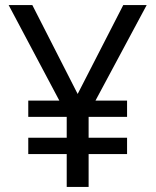

<svg xmlns="http://www.w3.org/2000/svg" viewBox="-20 -734 612 754"><path d="M285 -365 464 -714H556L355 -339H479V-275H328V-193H479V-129H328V0H242V-129H91V-193H242V-275H91V-339H213L14 -714H107Z"/></svg>

Font: Noto Sans Tifinagh Hawad
Style: Regular
Weight: 400
Designer: JamraPatel
Foundry: JamraPatel LLC
Version: Version 2.006; ttfautohint (v1.8.4.7-5d5b)